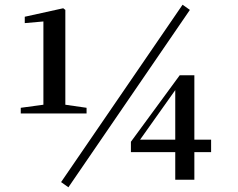

<svg xmlns="http://www.w3.org/2000/svg" viewBox="-20 -762 1011 814"><path d="M68 -281V-305L164 -318V-671L85 -664V-691L248 -727L257 -720V-318L347 -305V-281ZM785 -720 270 32 239 10 754 -742ZM723 -170V-380L574 -170ZM875 -117H804V0H723V-117H535V-161L742 -443H804V-170H875Z"/></svg>

Font: Source Han Serif JP
Style: Bold
Weight: 700
Designer: Ryoko NISHIZUKA  (kana & ideographs); Frank Grießhammer (Latin, Greek & Cyrillic); Wenlong ZHANG  (bopomofo); Sandoll Co
Foundry: Adobe Systems Incorporated
Version: Version 1.000;PS 1;hotconv 16.6.53;makeotf.lib2.5.65590